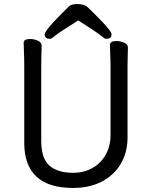

<svg xmlns="http://www.w3.org/2000/svg" viewBox="-20 -912 750 950"><path d="M209 -724Q201 -730 201 -742Q201 -749 213 -765Q225 -781 244 -802Q283 -844 322 -881Q333 -892 364 -892Q378 -892 391.5 -888.5Q405 -885 412 -878Q424 -866 444 -847Q493 -799 517 -769Q532 -750 532 -742Q532 -730 524 -724Q518 -720 508 -720Q498 -720 491 -727Q466 -747 433 -768.5Q400 -790 367 -811Q334 -790 300.5 -768.5Q267 -747 242 -727Q235 -720 225 -720Q215 -720 209 -724ZM527 -245V-591Q527 -605 526 -625Q524 -667 524 -691Q524 -701 535 -706Q544 -709 558.5 -709Q573 -709 592 -702Q613 -693 613 -677Q613 -665 612 -640Q611 -615 611 -590V-232Q611 -157 577 -100.5Q543 -44 482.5 -13Q422 18 342 18Q219 18 159.5 -39Q100 -96 100 -204V-592Q100 -623 98.5 -653.5Q97 -684 97 -701Q97 -711 108 -716Q117 -719 131.5 -719Q146 -719 165 -712Q186 -703 186 -686Q186 -674 185 -645Q184 -616 184 -590V-216Q184 -128 224.5 -92.5Q265 -57 342 -57Q396 -57 438 -81Q480 -105 503.5 -147.5Q527 -190 527 -245Z"/></svg>

Font: Moon Stars Kai HW
Style: Bold
Weight: 700
Designer: GuiWonder
Version: Version 1.101